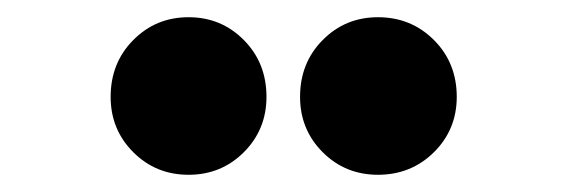

<svg xmlns="http://www.w3.org/2000/svg" viewBox="-20 -728 659 223"><path d="M199 -525Q161 -525 134.8 -551.2Q108.5 -577.5 108.5 -615.5Q108.5 -655 134.8 -681.5Q161 -708 199 -708Q237 -708 263.2 -681.5Q289.5 -655 289.5 -615.5Q289.5 -577.5 263.2 -551.2Q237 -525 199 -525ZM419 -525Q381 -525 354.8 -551.2Q328.5 -577.5 328.5 -615.5Q328.5 -655 354.8 -681.5Q381 -708 419 -708Q457.5 -708 484 -681.5Q510.5 -655 510.5 -615.5Q510.5 -577.5 484 -551.2Q457.5 -525 419 -525Z"/></svg>

Font: Sono ExtraLight Monospace ExtraBold
Style: Regular
Weight: 800
Version: Version 2.112